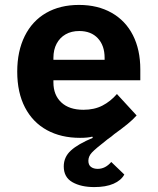

<svg xmlns="http://www.w3.org/2000/svg" viewBox="-20 -548 640 780"><path d="M239 128Q239 90 268 63.5Q297 37 357 12L355 7Q338 12 305 12Q228 12 170.5 -19.5Q113 -51 81.5 -111.5Q50 -172 50 -257Q50 -340 80.5 -401.5Q111 -463 167.5 -495.5Q224 -528 301 -528Q377 -528 433.5 -496Q490 -464 520 -405Q550 -346 550 -266V-222H197V-213Q197 -162 229 -132Q261 -102 319 -102Q363 -102 396 -119Q429 -136 455 -166L535 -79Q520 -62 498 -44Q476 -26 444 -3L432 7L418 17Q368 56 353.5 71.5Q339 87 339 105Q339 122 349.5 130Q360 138 377 138Q408 138 432 110L485 161Q472 185 441 198.5Q410 212 363 212Q309 212 274 192Q239 172 239 128ZM405 -305V-313Q405 -363 377.5 -392.5Q350 -422 302 -422Q270 -422 246.5 -408.5Q223 -395 210 -370.5Q197 -346 197 -313V-305Z"/></svg>

Font: iA Writer Quattro V
Style: Regular
Weight: 400
Designer: Mike Abbink, Paul van der Laan, Pieter van Rosmalen, Oliver Reichenstein
Foundry: Information Architects Inc.
Version: Version 2.000